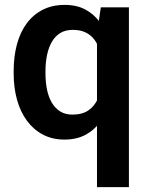

<svg xmlns="http://www.w3.org/2000/svg" viewBox="-20 -558 605 781"><path d="M374.5 203.1V-421.9L390.1 -528.3H504.4V203.1ZM35.6 -258.8V-269Q35.6 -329.6 49.3 -379.2Q63 -428.7 89.6 -464.1Q116.2 -499.5 154.8 -518.8Q193.4 -538.1 243.2 -538.1Q292 -538.1 327.6 -519Q363.3 -500 388.2 -465.1Q413.1 -430.2 428 -382.3Q442.9 -334.5 450.2 -276.4V-248.5Q442.9 -192.9 428 -145.8Q413.1 -98.6 388.4 -63.7Q363.8 -28.8 327.6 -9.5Q291.5 9.8 242.2 9.8Q192.9 9.8 154.5 -10.5Q116.2 -30.8 89.6 -66.9Q63 -103 49.3 -152.1Q35.6 -201.2 35.6 -258.8ZM165 -269V-258.8Q165 -224.1 171.1 -194.1Q177.2 -164.1 190.4 -141.1Q203.6 -118.2 224.4 -105Q245.1 -91.8 274.9 -91.8Q314.9 -91.8 340.1 -109.4Q365.2 -127 378.2 -157Q391.1 -187 395 -224.1V-300.3Q392.6 -330.1 384.8 -355Q377 -379.9 363 -397.9Q349.1 -416 327.6 -426.3Q306.2 -436.5 275.9 -436.5Q246.1 -436.5 225.1 -423.6Q204.1 -410.6 190.9 -387.7Q177.7 -364.7 171.4 -334.5Q165 -304.2 165 -269Z"/></svg>

Font: Roboto SemiBold
Style: Regular
Weight: 600
Designer: Christian Robertson
Foundry: Google
Version: Version 3.009; 2024